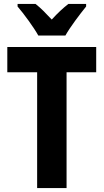

<svg xmlns="http://www.w3.org/2000/svg" viewBox="-20 -952 524 972"><path d="M174 -772H311C335 -815 385 -881 416 -919V-932H326C298 -910 273 -887 242 -853C212 -885 186 -912 160 -932H69V-919C101 -882 152 -812 174 -772ZM317 0V-586H467V-714H17V-586H168V0Z"/></svg>

Font: Noto Sans Bengali Condensed
Style: Bold
Weight: 700
Width: 3
Designer: Joana Ranito - Universal Thirst; Jelle Bosma - Monotype Design Team
Foundry: Universal Thirst ehf.
Version: Version 3.000